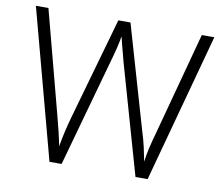

<svg xmlns="http://www.w3.org/2000/svg" viewBox="-78 -810 1057 906"><g transform="rotate(10 450.0 -357.0)"><path d="M686 -223.1 817.9 -713.9H877.9L684.1 0H626L476.1 -524.9Q466.3 -562 458.7 -591.3Q451.2 -620.6 445.8 -642.1Q439.5 -599.1 420.9 -534.2L272 0H213.9L22.9 -713.9H83L211.9 -224.1Q223.1 -182.1 231.4 -147.5Q239.7 -112.8 246.1 -80.1Q252 -113.8 260 -149.9Q268.1 -186 279.8 -227.1L418 -713.9H476.1L618.2 -224.1Q631.8 -181.2 639.9 -145.5Q647.9 -109.9 653.8 -78.1Q657.7 -110.8 665.8 -145.5Q673.8 -180.2 686 -223.1Z"/></g></svg>

Font: Nokora Light
Style: Regular
Weight: 300
Designer: Danh Hong
Version: Version 8.000; ttfautohint (v1.8.3)